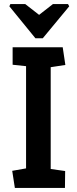

<svg xmlns="http://www.w3.org/2000/svg" viewBox="-20 -923 379 943"><path d="M31 -903H104L172 -850L240 -903H314L320 -892L190 -735H154L26 -892ZM53 0 40 -84 108 -96V-598L42 -605V-691H288L301 -604L229 -593V-93L300 -83L299 0Z"/></svg>

Font: Kreon SemiBold
Style: Regular
Weight: 600
Designer: Julia Petretta
Foundry: Julia Petretta and Eli Heuer
Version: Version 2.002